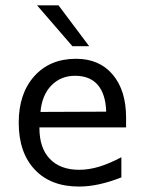

<svg xmlns="http://www.w3.org/2000/svg" viewBox="-20 -684 540 716"><path d="M450.2 -245.1V-209H127V-207Q127 -131.8 166 -91.3Q205.1 -50.8 275.4 -50.8Q311.5 -50.8 350.1 -62.5Q388.7 -74.2 432.6 -97.7V-22.5Q390.6 -5.9 351.1 2.9Q311.5 11.7 274.4 11.7Q168.9 11.7 109.4 -51.8Q49.8 -115.2 49.8 -226.6Q49.8 -335 107.9 -399.9Q166 -464.8 263.7 -464.8Q350.6 -464.8 400.4 -405.8Q450.2 -346.7 450.2 -245.1ZM376 -267.6Q374 -333 344.7 -367.2Q315.4 -401.4 259.8 -401.4Q207 -401.4 171.9 -365.7Q136.7 -330.1 130.9 -266.6ZM198.2 -664.1 312.5 -511.7H250L118.2 -664.1Z"/></svg>

Font: BabelStone Irk Bitig
Style: Regular
Weight: 400
Designer: Andrew West
Foundry: BabelStone
Version: Version 1.03 June 7, 2023